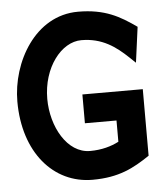

<svg xmlns="http://www.w3.org/2000/svg" viewBox="-47 -632 576 684"><g transform="rotate(-5 241.0 -289.5)"><path d="M14 -290C14 -108 117 11 257 11C352 11 405 -18 463 -57V-295H247V-192H360V-116C333 -102 299 -92 257 -92C175 -92 121 -191 121 -290C121 -402 188 -488 260 -488C334 -488 382 -453 426 -411L447 -391L464 -518C406 -559 353 -590 257 -590C103 -590 14 -430 14 -290Z"/></g></svg>

Font: Charger Sport
Style: BlkNrw
Weight: 900
Designer: Jasper
Foundry: Cannot Into Space Fonts
Version: Version 1.1